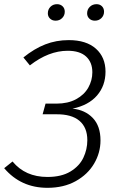

<svg xmlns="http://www.w3.org/2000/svg" viewBox="-24 -888 561 919"><path d="M481 -545Q481 -478 440.5 -431Q400 -384 323 -368Q383 -362 420 -323.5Q457 -285 457 -216Q457 -157 426.5 -105Q396 -53 338.5 -21Q281 11 203 11Q76 11 -4 -83L36 -115Q97 -41 203 -41Q270 -41 313 -67Q356 -93 375 -133Q394 -173 394 -217Q394 -278 356 -310Q318 -342 244 -341H180L194 -392H246Q301 -392 340 -413Q379 -434 398.5 -468.5Q418 -503 418 -542Q418 -590 388 -617.5Q358 -645 300 -645Q209 -645 119 -575L88 -613Q140 -655 192.5 -675.5Q245 -696 305 -696Q389 -696 435 -655Q481 -614 481 -545ZM205 -824Q205 -843 217.5 -855.5Q230 -868 249 -868Q265 -868 275.5 -858Q286 -848 286 -832Q286 -814 273.5 -801.5Q261 -789 242 -789Q226 -789 215.5 -799Q205 -809 205 -824ZM393 -824Q393 -843 406 -855.5Q419 -868 438 -868Q454 -868 464 -858Q474 -848 474 -832Q474 -814 461.5 -801.5Q449 -789 430 -789Q414 -789 403.5 -799Q393 -809 393 -824Z"/></svg>

Font: FiraGO Light
Style: Italic
Weight: 300
Italic angle: -8°
Designer: bBox Type GmbH
Foundry: bBox Type GmbH
Version: Version 1.001